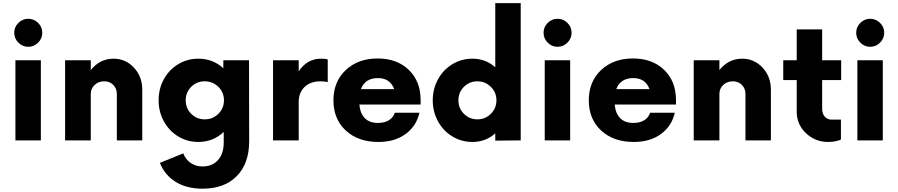

<svg xmlns="http://www.w3.org/2000/svg" viewBox="-20 -876 5606 1198"><path d="M68.8 -671.4Q68.8 -707.5 94.7 -733.2Q120.6 -758.8 156.2 -758.8Q191.9 -758.8 217.8 -733.2Q243.7 -707.5 243.7 -671.4Q243.7 -635.7 217.8 -609.9Q191.9 -584 156.2 -584Q120.6 -584 94.7 -609.9Q68.8 -635.7 68.8 -671.4ZM76.2 0V-500H234.9V0Z M689 -509.8Q763.7 -509.8 815.7 -454.1Q867.7 -398.4 867.7 -316.4V0H709V-290Q709 -323.7 686.8 -346.2Q664.6 -368.7 629.9 -368.7Q594.7 -368.7 570.6 -346.2Q546.4 -323.7 546.4 -290V0H386.2V-500H546.4V-439Q603 -509.8 689 -509.8Z M1533.7 -500 1534.7 4.9Q1534.7 144 1457.5 222.7Q1380.4 301.3 1243.7 301.3Q1145.5 301.3 1076.9 259.3Q1008.3 217.3 977.5 140.1L1123.5 81.1Q1137.7 118.7 1169.4 140.6Q1201.2 162.6 1243.7 162.6Q1304.7 162.6 1340.3 122.6Q1376 82.5 1376 13.7V-52.7Q1309.6 9.8 1217.3 9.8Q1148.9 9.8 1092 -24.7Q1035.2 -59.1 1002.4 -118.9Q969.7 -178.7 969.7 -250Q969.7 -322.3 1002.4 -381.8Q1035.2 -441.4 1092 -475.6Q1148.9 -509.8 1217.3 -509.8Q1308.6 -509.8 1373.5 -450.2V-500ZM1173.1 -165.8Q1207.5 -131.3 1257.3 -131.3Q1307.1 -131.3 1342.3 -165.8Q1377.4 -200.2 1377.4 -250Q1377.4 -299.8 1342.3 -334.2Q1307.1 -368.7 1257.3 -368.7Q1207.5 -368.7 1173.1 -334.2Q1138.7 -299.8 1138.7 -250Q1138.7 -200.2 1173.1 -165.8Z M1983.4 -509.8Q2010.7 -509.8 2024.9 -504.9V-363.8Q2002.4 -368.7 1978.5 -368.7Q1918.5 -368.7 1881.1 -334Q1843.8 -299.3 1843.8 -238.8V0H1683.6V-500H1843.8V-431.2Q1896.5 -509.8 1983.4 -509.8Z M2604.5 -251.5V-223.6H2222.2Q2227.1 -168.9 2256.1 -138.9Q2285.2 -108.9 2338.4 -108.9Q2379.4 -108.9 2406.2 -125.5Q2433.1 -142.1 2443.4 -172.4H2597.2Q2578.1 -88.9 2510.5 -39.6Q2442.9 9.8 2340.8 9.8Q2214.8 9.8 2137.7 -61.5Q2060.5 -132.8 2060.5 -250Q2060.5 -366.7 2137.5 -439Q2214.4 -511.2 2335.9 -511.2Q2457 -511.2 2530.8 -439.9Q2604.5 -368.7 2604.5 -251.5ZM2338.4 -388.7Q2257.8 -388.7 2231.9 -319.8H2439.5Q2414.1 -388.7 2338.4 -388.7Z M3070.3 -856.4H3229V0L3070.3 1.5V-43.9Q3010.3 9.8 2927.7 9.8Q2859.4 9.8 2802.5 -24.7Q2745.6 -59.1 2712.9 -118.9Q2680.2 -178.7 2680.2 -250Q2680.2 -321.3 2712.9 -381.1Q2745.6 -440.9 2802.5 -475.3Q2859.4 -509.8 2927.7 -509.8Q3010.3 -509.8 3070.3 -456.1ZM2959 -131.3Q3007.8 -131.3 3042.7 -166Q3077.6 -200.7 3077.6 -250Q3077.6 -299.3 3042.7 -334Q3007.8 -368.7 2959 -368.7Q2909.2 -368.7 2874.8 -334.2Q2840.3 -299.8 2840.3 -250Q2840.3 -200.2 2874.8 -165.8Q2909.2 -131.3 2959 -131.3Z M3371.6 -671.4Q3371.6 -707.5 3397.5 -733.2Q3423.3 -758.8 3459 -758.8Q3494.6 -758.8 3520.5 -733.2Q3546.4 -707.5 3546.4 -671.4Q3546.4 -635.7 3520.5 -609.9Q3494.6 -584 3459 -584Q3423.3 -584 3397.5 -609.9Q3371.6 -635.7 3371.6 -671.4ZM3378.9 0V-500H3537.6V0Z M4197.8 -251.5V-223.6H3815.4Q3820.3 -168.9 3849.4 -138.9Q3878.4 -108.9 3931.6 -108.9Q3972.7 -108.9 3999.5 -125.5Q4026.4 -142.1 4036.6 -172.4H4190.4Q4171.4 -88.9 4103.8 -39.6Q4036.1 9.8 3934.1 9.8Q3808.1 9.8 3731 -61.5Q3653.8 -132.8 3653.8 -250Q3653.8 -366.7 3730.7 -439Q3807.6 -511.2 3929.2 -511.2Q4050.3 -511.2 4124 -439.9Q4197.8 -368.7 4197.8 -251.5ZM3931.6 -388.7Q3851.1 -388.7 3825.2 -319.8H4032.7Q4007.3 -388.7 3931.6 -388.7Z M4611.3 -509.8Q4686 -509.8 4738 -454.1Q4790 -398.4 4790 -316.4V0H4631.3V-290Q4631.3 -323.7 4609.1 -346.2Q4586.9 -368.7 4552.2 -368.7Q4517.1 -368.7 4492.9 -346.2Q4468.8 -323.7 4468.8 -290V0H4308.6V-500H4468.8V-439Q4525.4 -509.8 4611.3 -509.8Z M5228.5 -376.5H5109.9V-197.3Q5109.9 -167 5126 -148.4Q5142.1 -129.9 5167.5 -129.9H5227.1V-6.3Q5217.3 0.5 5194.8 5.1Q5172.4 9.8 5147.5 9.8Q5066.9 9.8 5009 -44.9Q4951.2 -99.6 4951.2 -178.7V-376.5H4867.2V-500H4951.2V-692.4H5109.9V-500H5228.5Z M5322.3 -671.4Q5322.3 -707.5 5348.1 -733.2Q5374 -758.8 5409.7 -758.8Q5445.3 -758.8 5471.2 -733.2Q5497.1 -707.5 5497.1 -671.4Q5497.1 -635.7 5471.2 -609.9Q5445.3 -584 5409.7 -584Q5374 -584 5348.1 -609.9Q5322.3 -635.7 5322.3 -671.4ZM5329.6 0V-500H5488.3V0Z"/></svg>

Font: Now
Style: Bold
Weight: 700
Designer: Alfredo Marco Pradil
Foundry: Alfredo Marco Pradil
Version: Version 1.002;PS 001.002;hotconv 1.0.88;makeotf.lib2.5.64775